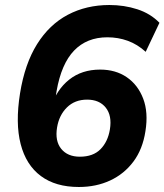

<svg xmlns="http://www.w3.org/2000/svg" viewBox="-20 -736 657 767"><path d="M295 11Q202 11 143 -33Q84 -77 62.5 -160.5Q41 -244 60 -363Q79 -481 128 -559.5Q177 -638 251 -677Q325 -716 417 -716Q476 -716 528.5 -699Q581 -682 617 -645L562 -529Q529 -559 490.5 -573Q452 -587 409 -587Q327 -587 276 -534Q225 -481 206 -372L196 -307H183Q206 -378 256.5 -418Q307 -458 380 -458Q442 -458 486.5 -427.5Q531 -397 552 -342Q573 -287 561 -212Q550 -140 513 -90.5Q476 -41 420 -15Q364 11 295 11ZM299 -110Q352 -110 381.5 -140Q411 -170 419 -219Q428 -274 402.5 -306Q377 -338 328 -338Q279 -338 247.5 -307Q216 -276 208 -227Q199 -173 224.5 -141.5Q250 -110 299 -110Z"/></svg>

Font: Mulish ExtraLight ExtraBold
Style: Italic
Weight: 800
Italic angle: -9°
Version: Version 3.603